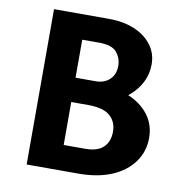

<svg xmlns="http://www.w3.org/2000/svg" viewBox="-76 -729 764 801"><g transform="rotate(10 306.5 -329.0)"><path d="M308 -307 323 -383Q396 -383 452.5 -360Q509 -337 541 -295.5Q573 -254 573 -197Q573 -140 540.5 -95Q508 -50 449 -25Q390 0 308 0H89V-658H322Q382 -658 428.5 -639Q475 -620 502.5 -584.5Q530 -549 530 -502Q530 -460 512 -425Q494 -390 462.5 -363.5Q431 -337 391.5 -322Q352 -307 308 -307ZM190 -392H312Q349 -392 371.5 -413.5Q394 -435 394 -471Q394 -503 374 -528Q354 -553 298 -553H227V-107H319Q370 -107 395 -131Q420 -155 420 -197Q420 -239 391.5 -264Q363 -289 298 -289H190Z"/></g></svg>

Font: Ysabeau Infant ExtraBold
Style: Regular
Weight: 800
Designer: Christian Thalmann (Catharsis Fonts)
Version: Version 2.001;gftools[0.9.30]; featfreeze: ss01,ss02,lnum